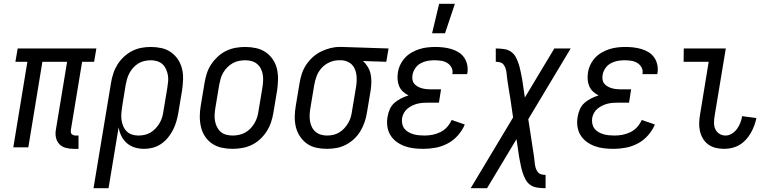

<svg xmlns="http://www.w3.org/2000/svg" viewBox="-20 -775 4040 1010"><path d="M393 8H366Q345 8 325 2.5Q305 -3 292 -17Q279 -31 274.5 -51Q270 -71 274 -93L333 -450H203L129 0H50L124 -450H61L73 -520H487L475 -450H412L353 -93Q352 -86 352.5 -80Q353 -74 357 -70Q361 -66 366.5 -64Q372 -62 378 -62H393Z M551 215H472L564 -339Q568 -364 576 -388.5Q584 -413 598 -435.5Q612 -458 632 -476.5Q652 -495 675.5 -507Q699 -519 724 -523.5Q749 -528 773 -528Q802 -528 829.5 -522Q857 -516 879 -500.5Q901 -485 916 -462.5Q931 -440 937.5 -413.5Q944 -387 943 -358Q942 -329 938 -301L918 -181Q914 -158 907.5 -135.5Q901 -113 890 -91.5Q879 -70 863.5 -51Q848 -32 827.5 -18Q807 -4 784 2Q761 8 738 8Q713 8 689.5 1Q666 -6 648 -21.5Q630 -37 619 -58.5Q608 -80 604 -105ZM708 -62Q724 -62 740.5 -65.5Q757 -69 772 -78Q787 -87 799 -100Q811 -113 820 -128.5Q829 -144 833.5 -160Q838 -176 840 -192L860 -312Q863 -329 864.5 -346.5Q866 -364 863 -380.5Q860 -397 853 -412Q846 -427 834.5 -437.5Q823 -448 807 -453Q791 -458 774 -458Q758 -458 741 -454.5Q724 -451 709 -442Q694 -433 682 -420Q670 -407 661.5 -391.5Q653 -376 648.5 -360Q644 -344 641 -328L623 -217Q620 -199 618.5 -181Q617 -163 619 -146Q621 -129 627.5 -113Q634 -97 645.5 -85Q657 -73 673.5 -67.5Q690 -62 708 -62Z M1203 8Q1174 8 1146.5 2Q1119 -4 1096.5 -19Q1074 -34 1059 -56.5Q1044 -79 1037.5 -106Q1031 -133 1031 -161.5Q1031 -190 1036 -219L1056 -339Q1060 -364 1068 -389Q1076 -414 1091 -436.5Q1106 -459 1126 -477.5Q1146 -496 1170 -507.5Q1194 -519 1219.5 -523.5Q1245 -528 1270 -528Q1299 -528 1326.5 -522Q1354 -516 1376.5 -501Q1399 -486 1414.5 -463.5Q1430 -441 1436.5 -414Q1443 -387 1442.5 -358.5Q1442 -330 1438 -301L1418 -181Q1414 -156 1405.5 -131Q1397 -106 1382.5 -83.5Q1368 -61 1348 -42.5Q1328 -24 1304 -12.5Q1280 -1 1254 3.5Q1228 8 1203 8ZM1204 -62Q1220 -62 1237 -65.5Q1254 -69 1269.5 -77.5Q1285 -86 1297.5 -99Q1310 -112 1319 -127.5Q1328 -143 1333 -159.5Q1338 -176 1340 -192L1360 -312Q1363 -330 1364 -347.5Q1365 -365 1362.5 -381.5Q1360 -398 1352.5 -413Q1345 -428 1332.5 -438.5Q1320 -449 1304 -453.5Q1288 -458 1270 -458Q1254 -458 1236.5 -454.5Q1219 -451 1204 -442.5Q1189 -434 1176 -421Q1163 -408 1154 -392.5Q1145 -377 1140.5 -360.5Q1136 -344 1133 -328L1113 -208Q1110 -190 1109 -172.5Q1108 -155 1111 -138.5Q1114 -122 1121.5 -107Q1129 -92 1141 -81.5Q1153 -71 1169.5 -66.5Q1186 -62 1204 -62Z M1700 8Q1671 8 1643.5 2Q1616 -4 1594.5 -19.5Q1573 -35 1558 -57.5Q1543 -80 1536.5 -106.5Q1530 -133 1530.5 -162Q1531 -191 1536 -219L1556 -339Q1560 -364 1568 -388Q1576 -412 1590.5 -434Q1605 -456 1625 -474Q1645 -492 1668 -503.5Q1691 -515 1716 -521.5Q1741 -528 1765 -528H1781L2024 -520L2012 -450L1889 -454Q1904 -441 1914.5 -423.5Q1925 -406 1929.5 -386Q1934 -366 1933.5 -344Q1933 -322 1930 -301L1910 -181Q1906 -156 1897.5 -131.5Q1889 -107 1875.5 -84.5Q1862 -62 1842 -43.5Q1822 -25 1798.5 -13Q1775 -1 1749.5 3.5Q1724 8 1700 8ZM1700 -62Q1716 -62 1732.5 -65.5Q1749 -69 1764 -78Q1779 -87 1791 -100Q1803 -113 1812 -128.5Q1821 -144 1825.5 -160Q1830 -176 1832 -192L1852 -312Q1855 -328 1856 -344.5Q1857 -361 1855.5 -376.5Q1854 -392 1848.5 -407Q1843 -422 1833 -433Q1823 -444 1808.5 -450.5Q1794 -457 1779 -458H1762Q1738 -458 1714 -447.5Q1690 -437 1672.5 -418Q1655 -399 1646 -375.5Q1637 -352 1633 -328L1613 -208Q1610 -191 1609 -173.5Q1608 -156 1610.5 -139.5Q1613 -123 1620 -108Q1627 -93 1639 -82.5Q1651 -72 1667 -67Q1683 -62 1700 -62Z M2207 8Q2181 8 2156 5Q2131 2 2108 -6.5Q2085 -15 2065.5 -29.5Q2046 -44 2033.5 -64.5Q2021 -85 2017.5 -110.5Q2014 -136 2019 -162Q2022 -181 2030.5 -200.5Q2039 -220 2055 -234Q2071 -248 2090 -257.5Q2109 -267 2129 -273Q2113 -281 2100 -293Q2087 -305 2080 -321Q2073 -337 2071.5 -355.5Q2070 -374 2073 -393Q2076 -414 2085.5 -434Q2095 -454 2110 -470.5Q2125 -487 2145 -498.5Q2165 -510 2185.5 -516.5Q2206 -523 2227.5 -525.5Q2249 -528 2270 -528Q2292 -528 2313 -525.5Q2334 -523 2354.5 -517Q2375 -511 2392.5 -500Q2410 -489 2421.5 -472.5Q2433 -456 2437.5 -435Q2442 -414 2439 -392L2437 -385H2359L2360 -388Q2363 -406 2354.5 -421Q2346 -436 2331.5 -444.5Q2317 -453 2299.5 -455.5Q2282 -458 2264 -458Q2246 -458 2227.5 -454.5Q2209 -451 2192 -441.5Q2175 -432 2164 -415.5Q2153 -399 2150 -381Q2148 -369 2149.5 -357Q2151 -345 2158 -336Q2165 -327 2175 -321Q2185 -315 2196.5 -311.5Q2208 -308 2220 -306.5Q2232 -305 2244 -305H2300L2289 -235H2233Q2219 -235 2204.5 -234Q2190 -233 2176 -229.5Q2162 -226 2148.5 -219.5Q2135 -213 2123.5 -203.5Q2112 -194 2104.5 -180.5Q2097 -167 2095 -153Q2093 -138 2096 -123.5Q2099 -109 2107.5 -98Q2116 -87 2128.5 -80Q2141 -73 2154.5 -69Q2168 -65 2183 -63.5Q2198 -62 2213 -62Q2234 -62 2255 -66Q2276 -70 2296.5 -80Q2317 -90 2332 -107Q2347 -124 2356 -144L2425 -120Q2412 -89 2388.5 -62.5Q2365 -36 2334.5 -20Q2304 -4 2271.5 2Q2239 8 2207 8ZM2253 -600 2290 -755H2373L2321 -600Z M2456 215 2679 -157 2666 -247 2650 -346Q2648 -358 2647 -369.5Q2646 -381 2644.5 -392.5Q2643 -404 2639.5 -415Q2636 -426 2629 -435Q2622 -444 2611 -447Q2600 -450 2588 -450V-520Q2610 -520 2631 -517Q2652 -514 2668 -503Q2684 -492 2693.5 -474Q2703 -456 2709 -437Q2715 -418 2719 -397.5Q2723 -377 2727 -357L2741 -262L2896 -520H2982L2759 -148L2788 41Q2790 53 2791 64.5Q2792 76 2793.5 87.5Q2795 99 2798.5 110Q2802 121 2809 130Q2816 139 2827 142Q2838 145 2850 145V215Q2828 215 2807 212Q2786 209 2770 198Q2754 187 2744.5 169Q2735 151 2729 132Q2723 113 2719 92.5Q2715 72 2711 52L2697 -43L2542 215Z M3207 8Q3181 8 3156 5Q3131 2 3108 -6.5Q3085 -15 3065.5 -29.5Q3046 -44 3033.5 -64.5Q3021 -85 3017.5 -110.5Q3014 -136 3019 -162Q3022 -181 3030.5 -200.5Q3039 -220 3055 -234Q3071 -248 3090 -257.5Q3109 -267 3129 -273Q3113 -281 3100 -293Q3087 -305 3080 -321Q3073 -337 3071.5 -355.5Q3070 -374 3073 -393Q3076 -414 3085.5 -434Q3095 -454 3110 -470.5Q3125 -487 3145 -498.5Q3165 -510 3185.5 -516.5Q3206 -523 3227.5 -525.5Q3249 -528 3270 -528Q3292 -528 3313 -525.5Q3334 -523 3354.5 -517Q3375 -511 3392.5 -500Q3410 -489 3421.5 -472.5Q3433 -456 3437.5 -435Q3442 -414 3439 -392L3437 -385H3359L3360 -388Q3363 -406 3354.5 -421Q3346 -436 3331.5 -444.5Q3317 -453 3299.5 -455.5Q3282 -458 3264 -458Q3246 -458 3227.5 -454.5Q3209 -451 3192 -441.5Q3175 -432 3164 -415.5Q3153 -399 3150 -381Q3148 -369 3149.5 -357Q3151 -345 3158 -336Q3165 -327 3175 -321Q3185 -315 3196.5 -311.5Q3208 -308 3220 -306.5Q3232 -305 3244 -305H3300L3289 -235H3233Q3219 -235 3204.5 -234Q3190 -233 3176 -229.5Q3162 -226 3148.5 -219.5Q3135 -213 3123.5 -203.5Q3112 -194 3104.5 -180.5Q3097 -167 3095 -153Q3093 -138 3096 -123.5Q3099 -109 3107.5 -98Q3116 -87 3128.5 -80Q3141 -73 3154.5 -69Q3168 -65 3183 -63.5Q3198 -62 3213 -62Q3234 -62 3255 -66Q3276 -70 3296.5 -80Q3317 -90 3332 -107Q3347 -124 3356 -144L3425 -120Q3412 -89 3388.5 -62.5Q3365 -36 3334.5 -20Q3304 -4 3271.5 2Q3239 8 3207 8Z M3790 8Q3767 8 3745.5 3Q3724 -2 3706.5 -14.5Q3689 -27 3678 -45.5Q3667 -64 3662 -85.5Q3657 -107 3658 -130Q3659 -153 3663 -175L3708 -450H3576L3577 -520H3798L3739 -164Q3736 -146 3736 -128.5Q3736 -111 3743 -95.5Q3750 -80 3764.5 -71Q3779 -62 3797 -62Q3814 -62 3830 -72Q3846 -82 3857 -97Q3868 -112 3874.5 -129Q3881 -146 3884 -164L3959 -154Q3955 -134 3947.5 -114Q3940 -94 3929.5 -75.5Q3919 -57 3904 -40.5Q3889 -24 3870.5 -13Q3852 -2 3831.5 3Q3811 8 3790 8Z"/></svg>

Font: Iosevka Custom
Style: Italic
Weight: 400
Italic angle: -9°
Monospace: yes
Designer: Belleve Invis
Foundry: Belleve Invis
Version: Version 30.3.3; ttfautohint (v1.8.3)